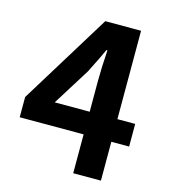

<svg xmlns="http://www.w3.org/2000/svg" viewBox="-110 -829 811 917"><g transform="rotate(15 295.0 -370.5)"><path d="M343 -609H338Q323 -575 279 -488L164 -304H562V-192H21V-292L297 -741H474V0H337V-455Q337 -521 343 -609Z"/></g></svg>

Font: Merged Yaku Han JP
Style: Bold
Weight: 700
Designer: Ryoko NISHIZUKA 西塚涼子 (kana, bopomofo & ideographs); Paul D. Hunt (Latin, Greek & Cyrillic); Sandoll Communications 산돌커뮤니
Foundry: Adobe
Version: Version 2.004